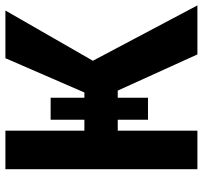

<svg xmlns="http://www.w3.org/2000/svg" viewBox="-40 -711 751 711"><g transform="rotate(-90 335.5 -355.5)"><path d="M671 0H489.5L355.5 -295H329V-183H247.5V-295H207V0H64.5V-711H207V-418.5H247.5V-543.5H329V-418.5H348.5L475.5 -711H652L466 -387Z"/></g></svg>

Font: Roberto Sans
Style: Bold
Weight: 700
Designer: Google (font) & Cristiano Sobral (main changes)
Version: Version 1.000;October 12, 2021;FontCreator 14.0.0.2814 64-bi